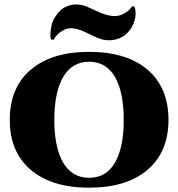

<svg xmlns="http://www.w3.org/2000/svg" viewBox="-20 -850 819 882"><path d="M597.2 -820.3H585Q578.6 -804.7 551.5 -788.6Q524.4 -772.5 494.1 -776.9Q464.4 -780.8 435.3 -794.2Q406.2 -807.6 381.3 -818.6Q356.4 -829.6 332 -829.6Q308.6 -829.6 288.3 -821.3Q268.1 -813 254.9 -799.6Q241.7 -786.1 231.2 -768.8Q220.7 -751.5 216.8 -733.6Q212.9 -715.8 211.7 -698.7Q210.4 -681.6 214.8 -668H227.5Q235.8 -688 262.5 -706.1Q289.1 -724.1 319.3 -719.2Q345.7 -715.3 373.8 -701.4Q401.9 -687.5 427.7 -676.3Q453.6 -665 480.5 -665Q504.4 -665 525.4 -673.1Q546.4 -681.2 560.5 -694.3Q574.7 -707.5 584.7 -724.4Q594.7 -741.2 599.1 -758.5Q603.5 -775.9 603 -792Q602.5 -808.1 597.2 -820.3ZM389.2 -611.8Q561.5 -611.8 657.7 -529.8Q753.9 -447.8 753.9 -299.3Q753.9 -151.9 657.5 -69.8Q561 12.2 389.2 12.2Q217.8 12.2 121.3 -69.8Q24.9 -151.9 24.9 -299.3Q24.9 -447.8 121.3 -529.8Q217.8 -611.8 389.2 -611.8ZM389.2 -33.2Q467.3 -33.2 507.8 -102.3Q548.3 -171.4 548.3 -299.3Q548.3 -427.7 507.8 -497.1Q467.3 -566.4 389.2 -566.4Q311.5 -566.4 270.5 -496.8Q229.5 -427.2 229.5 -299.3Q229.5 -171.9 270.5 -102.5Q311.5 -33.2 389.2 -33.2Z"/></svg>

Font: Cinzel Black
Style: Regular
Weight: 900
Designer: Natanael Gama
Version: Version 1.001;PS 001.001;hotconv 1.0.56;makeotf.lib2.0.21325